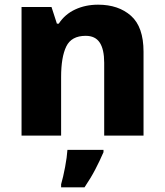

<svg xmlns="http://www.w3.org/2000/svg" viewBox="-20 -579 703 820"><path d="M399 -559Q486 -559 539.5 -511.5Q593 -464 593 -358V0H425V-311Q425 -368 406 -397Q387 -426 346 -426Q285 -426 263 -380.5Q241 -335 241 -250V0H72V-549H200L223 -478H231Q257 -518 301 -538.5Q345 -559 399 -559ZM422 71Q406 108 387 144.5Q368 181 341 221H241V208Q250 177 258 134.5Q266 92 268 61H422Z"/></svg>

Font: Noto Sans Kannada ExtraBold
Style: Regular
Weight: 800
Designer: Jelle Bosma - Monotype Design Team
Foundry: Monotype Imaging Inc.
Version: Version 2.005; ttfautohint (v1.8.4.7-5d5b)